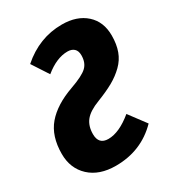

<svg xmlns="http://www.w3.org/2000/svg" viewBox="-176 -816 854 938"><g transform="rotate(-30 251.0 -347.0)"><path d="M316.9 -711.9Q401.4 -711.9 451.7 -666.7Q502 -621.6 502 -543.9Q502 -494.6 488.3 -457Q474.6 -419.4 445.3 -390.9Q416 -362.3 378.7 -341.3Q341.3 -320.3 286.1 -298.8Q228.5 -276.9 204.8 -247.3Q181.2 -217.8 181.2 -171.9Q181.2 -113.8 235.8 -113.8Q296.9 -113.8 372.1 -175.8L442.9 -81.1Q345.7 18.1 202.1 18.1Q108.9 18.1 54.9 -32.2Q1 -82.5 1 -164.1Q1 -264.2 52.2 -324.2Q103.5 -384.3 204.1 -419.9Q275.9 -445.3 300.5 -468.8Q325.2 -492.2 325.2 -534.2Q325.2 -559.1 311.8 -571.5Q298.3 -584 274.9 -584Q213.4 -584 147 -529.8L86.9 -622.1Q189 -711.9 316.9 -711.9Z"/></g></svg>

Font: Fira Sans Compressed ExtraBold
Style: Italic
Weight: 800
Width: 3
Italic angle: -8°
Designer: Carrois Corporate & Edenspiekermann AG
Foundry: Carrois Corporate GbR & Edenspiekermann AG
Version: Version 4.203;PS 004.203;hotconv 1.0.88;makeotf.lib2.5.64775